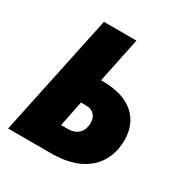

<svg xmlns="http://www.w3.org/2000/svg" viewBox="-165 -846 939 977"><g transform="rotate(30 304.5 -357.0)"><path d="M16 0H269C463 0 559 -101 559 -246C559 -362 481 -449 316 -449H303L358 -714H167ZM241 -150 271 -300H303C346 -300 366 -269 366 -236C366 -182 335 -150 279 -150Z"/></g></svg>

Font: Noto Sans UI Black
Style: Italic
Weight: 900
Italic angle: -372°
Designer: Monotype Design Team
Foundry: Monotype Imaging Inc.
Version: Version 1.901